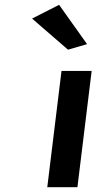

<svg xmlns="http://www.w3.org/2000/svg" viewBox="-20 -776 400 796"><path d="M341 -593 225 -756 113 -699 262 -570ZM301 0 360 -482H235L176 0Z"/></svg>

Font: Bluebird
Style: Obl
Weight: 400
Designer: Jasper
Foundry: Cannot Into Space Fonts
Version: Version 0.98